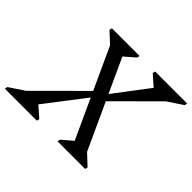

<svg xmlns="http://www.w3.org/2000/svg" viewBox="-186 -905 1119 1119"><g transform="rotate(45 373.5 -345.0)"><path d="M401 0 405 -17 497 -96 492 -25 198 -665 237 -598 156 -674 160 -690H388L384 -673L292 -594L297 -665L591 -25L552 -92L633 -16L629 0ZM-33 0 -29 -17 90 -96 16 -31 347 -361H391L137 -30L144 -96L235 -16L231 0ZM359 -329 610 -660 603 -594 512 -674 516 -690H780L776 -673L657 -594L731 -659L400 -329Z"/></g></svg>

Font: Platypi Light
Style: Italic
Weight: 300
Italic angle: -13°
Designer: David Sargent
Foundry: Bolt Cutter Type
Version: Version 1.200